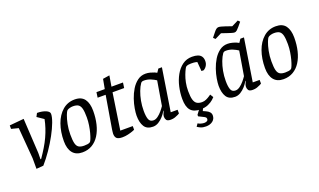

<svg xmlns="http://www.w3.org/2000/svg" viewBox="-87 -1212 3174 1911"><g transform="rotate(-20 1500.0 -256.5)"><path d="M102 6V-105L75 -435L0 -454V-491L152 -505L173 -136L172 -70H179Q213 -119 240.5 -164.5Q268 -210 288.5 -254.5Q309 -299 323.5 -343Q338 -387 347 -432L278 -479L297 -515Q325 -515 348.5 -510.5Q372 -506 389.5 -498.5Q407 -491 416.5 -481Q426 -471 426 -459Q426 -426 405.5 -371Q385 -316 349.5 -250.5Q314 -185 269.5 -120Q225 -55 177 0Z M590 9Q522 9 487 -34.5Q452 -78 452 -158Q452 -258 481 -338.5Q510 -419 564.5 -466Q619 -513 694 -513Q765 -513 797.5 -468.5Q830 -424 830 -344Q830 -269 814.5 -204.5Q799 -140 768.5 -92Q738 -44 693 -17.5Q648 9 590 9ZM628 -48Q645 -48 663.5 -50.5Q682 -53 693 -62Q699 -68 708 -90.5Q717 -113 726 -146.5Q735 -180 741.5 -221Q748 -262 748 -304Q748 -363 740 -395.5Q732 -428 712.5 -441.5Q693 -455 655 -455Q638 -455 619.5 -450Q601 -445 591 -436Q583 -429 569.5 -394Q556 -359 545.5 -307.5Q535 -256 535 -199Q535 -138 543 -105.5Q551 -73 571.5 -60.5Q592 -48 628 -48Z M1015 4Q972 4 955 -11.5Q938 -27 938 -61Q938 -69 940 -82.5Q942 -96 943 -106L1001 -451H916L924 -507H1012L1031 -609L1102 -620L1083 -507H1205L1197 -451H1074L1016 -66H1148V-27Q1145 -25 1124.5 -17.5Q1104 -10 1074.5 -3Q1045 4 1015 4Z M1337 9Q1273 9 1246 -34Q1219 -77 1219 -150Q1219 -179 1226.5 -224.5Q1234 -270 1251 -320Q1268 -370 1294.5 -413.5Q1321 -457 1358.5 -485Q1396 -513 1444 -513Q1469 -513 1493.5 -506.5Q1518 -500 1536 -492.5Q1554 -485 1559 -481L1583 -517H1621L1550 -66H1623V-27Q1621 -25 1606.5 -17.5Q1592 -10 1571.5 -3Q1551 4 1527 4Q1492 4 1481.5 -11Q1471 -26 1471 -46Q1471 -58 1475.5 -71.5Q1480 -85 1489 -104L1486 -106Q1471 -78 1447.5 -51.5Q1424 -25 1396 -8Q1368 9 1337 9ZM1363 -49Q1386 -49 1410 -66.5Q1434 -84 1454.5 -108.5Q1475 -133 1489 -154L1532 -411Q1508 -427 1475.5 -440.5Q1443 -454 1407 -454Q1393 -454 1386 -450.5Q1379 -447 1374 -441Q1354 -413 1337.5 -369.5Q1321 -326 1311.5 -275.5Q1302 -225 1302 -171Q1302 -112 1314 -80.5Q1326 -49 1363 -49Z M1840 9Q1769 9 1736 -29.5Q1703 -68 1703 -151Q1703 -215 1717.5 -279Q1732 -343 1761.5 -396Q1791 -449 1835 -481Q1879 -513 1937 -513Q1973 -513 1997.5 -504.5Q2022 -496 2035 -477Q2048 -458 2048 -427Q2048 -405 2039.5 -388Q2031 -371 2020.5 -361Q2010 -351 2003 -347H1978L1970 -445Q1969 -446 1953.5 -449.5Q1938 -453 1905 -453Q1889 -453 1875 -450.5Q1861 -448 1850 -440Q1847 -438 1837 -419Q1827 -400 1814.5 -367.5Q1802 -335 1793.5 -293.5Q1785 -252 1785 -205Q1785 -144 1795 -111.5Q1805 -79 1826 -66.5Q1847 -54 1880 -54Q1902 -54 1923 -63.5Q1944 -73 1960 -84Q1976 -95 1979 -97L2000 -63Q1996 -58 1976.5 -40Q1957 -22 1922.5 -6.5Q1888 9 1840 9ZM1833 187Q1799 187 1777 177Q1755 167 1743 158L1763 129Q1775 137 1794 142.5Q1813 148 1828 148Q1845 148 1857 141.5Q1869 135 1869 119Q1869 108 1861 101.5Q1853 95 1838 88L1792 65V49L1828 0H1869L1854 32L1883 45Q1906 55 1919.5 70Q1933 85 1933 106Q1933 143 1905 165Q1877 187 1833 187Z M2206 9Q2142 9 2115 -34Q2088 -77 2088 -150Q2088 -179 2095.5 -224.5Q2103 -270 2120 -320Q2137 -370 2163.5 -413.5Q2190 -457 2227.5 -485Q2265 -513 2313 -513Q2338 -513 2362.5 -506.5Q2387 -500 2405 -492.5Q2423 -485 2428 -481L2452 -517H2490L2419 -66H2492V-27Q2490 -25 2475.5 -17.5Q2461 -10 2440.5 -3Q2420 4 2396 4Q2361 4 2350.5 -11Q2340 -26 2340 -46Q2340 -58 2344.5 -71.5Q2349 -85 2358 -104L2355 -106Q2340 -78 2316.5 -51.5Q2293 -25 2265 -8Q2237 9 2206 9ZM2232 -49Q2255 -49 2279 -66.5Q2303 -84 2323.5 -108.5Q2344 -133 2358 -154L2401 -411Q2377 -427 2344.5 -440.5Q2312 -454 2276 -454Q2262 -454 2255 -450.5Q2248 -447 2243 -441Q2223 -413 2206.5 -369.5Q2190 -326 2180.5 -275.5Q2171 -225 2171 -171Q2171 -112 2183 -80.5Q2195 -49 2232 -49ZM2419 -595Q2408 -595 2390 -600.5Q2372 -606 2357 -611L2289 -634L2219 -599L2199 -618L2235 -663Q2248 -680 2260 -690Q2272 -700 2287 -700Q2299 -700 2317.5 -694.5Q2336 -689 2352 -684L2419 -661L2489 -696L2508 -677L2473 -635Q2460 -619 2447 -607Q2434 -595 2419 -595Z M2720 9Q2652 9 2617 -34.5Q2582 -78 2582 -158Q2582 -258 2611 -338.5Q2640 -419 2694.5 -466Q2749 -513 2824 -513Q2895 -513 2927.5 -468.5Q2960 -424 2960 -344Q2960 -269 2944.5 -204.5Q2929 -140 2898.5 -92Q2868 -44 2823 -17.5Q2778 9 2720 9ZM2758 -48Q2775 -48 2793.5 -50.5Q2812 -53 2823 -62Q2829 -68 2838 -90.5Q2847 -113 2856 -146.5Q2865 -180 2871.5 -221Q2878 -262 2878 -304Q2878 -363 2870 -395.5Q2862 -428 2842.5 -441.5Q2823 -455 2785 -455Q2768 -455 2749.5 -450Q2731 -445 2721 -436Q2713 -429 2699.5 -394Q2686 -359 2675.5 -307.5Q2665 -256 2665 -199Q2665 -138 2673 -105.5Q2681 -73 2701.5 -60.5Q2722 -48 2758 -48Z"/></g></svg>

Font: Faustina
Style: Italic
Weight: 400
Italic angle: -8°
Designer: Alfonso Garcia
Foundry: http://www.omnibus-type.com
Version: Version 1.200